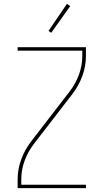

<svg xmlns="http://www.w3.org/2000/svg" viewBox="-20 -981 540 1001"><path d="M72 0V-46Q72 -99 90.5 -149.5Q109 -200 141 -242L343 -504Q374 -544 391.5 -591.5Q409 -639 409 -689V-717H72V-735H428V-689Q428 -636 409.5 -585.5Q391 -535 359 -493L157 -231Q126 -191 108.5 -143.5Q91 -96 91 -46V-18H428V0ZM247 -810 233 -820 329 -961 346 -949Z"/></svg>

Font: Iosevka Term Curly Thin
Style: Regular
Weight: 100
Designer: Belleve Invis
Foundry: Belleve Invis
Version: Version 32.3.0